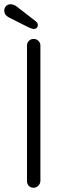

<svg xmlns="http://www.w3.org/2000/svg" viewBox="-33 -883 303 903"><path d="M157 -31Q156 -18 146.5 -9Q137 0 125 0Q111 0 102.5 -9Q94 -18 94 -31V-669Q94 -682 103 -691Q112 -700 126 -700Q138 -700 147.5 -691Q157 -682 157 -669ZM126 -747Q120 -747 115 -749Q110 -751 104 -753L7 -802Q-13 -813 -13 -833Q-13 -846 -4.5 -854.5Q4 -863 17 -863Q26 -863 33.5 -859.5Q41 -856 46 -852L135 -783Q140 -779 142.5 -774.5Q145 -770 145 -765Q145 -758 140.5 -752.5Q136 -747 126 -747Z"/></svg>

Font: zvoove
Style: Regular
Weight: 400
Designer: Vernon Adams (Nunito) & Andrew Paglinawan (Quicksand)
Foundry: zvoove
Version: Version 3.006